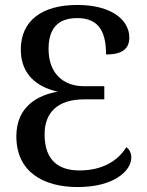

<svg xmlns="http://www.w3.org/2000/svg" viewBox="-20 -744 593 775"><path d="M294 11C441 11 510 -55 510 -108C510 -129 501 -142 490 -150C452 -89 386 -56 301 -56C218 -56 160 -95 160 -202C160 -289 212 -343 320 -343H401V-396H320C232 -396 176 -451 176 -546C176 -624 209 -671 292 -671C385 -671 408 -607 408 -524C461 -524 502 -539 502 -592C502 -663 431 -724 292 -724C150 -724 64 -661 64 -544C64 -441 132 -392 213 -374C138 -361 46 -318 46 -194C46 -49 156 11 294 11Z"/></svg>

Font: Noto Serif SemiCondensed Medium
Style: Regular
Weight: 500
Width: 4
Designer: Monotype Design Team
Foundry: Monotype Imaging Inc.
Version: Version 2.014